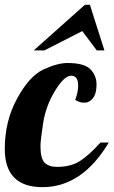

<svg xmlns="http://www.w3.org/2000/svg" viewBox="-33 -770 471 796"><path d="M368.2 -561 308.1 -641.1 150.9 -561H106.9L318.8 -750H339.8L399.9 -561ZM-13.2 -152.8Q-13.2 -267.6 37.8 -361.3Q88.9 -455.1 147 -481.9Q205.1 -508.8 247.1 -508.8Q316.4 -508.8 341.8 -482.9Q367.2 -457 367.2 -419.4Q367.2 -381.8 352.3 -363Q337.4 -344.2 316.9 -344.2Q296.9 -344.2 278.8 -356Q291 -388.2 291 -415Q291 -456.1 262.2 -456.1Q233.4 -456.1 195.3 -393.8Q157.2 -331.5 146 -260.5Q134.8 -189.5 134.8 -163.1Q134.8 -113.3 152.1 -95.7Q169.4 -78.1 203.1 -78.1Q261.2 -78.1 299.1 -102.8Q336.9 -127.4 383.8 -179.2H418Q307.6 5.9 143.1 5.9Q-13.2 5.9 -13.2 -152.8Z"/></svg>

Font: Lobster-Regular
Style: Regular
Weight: 400
Designer: Pablo Impallari
Foundry: Pablo Impallari
Version: Version 1.007; ttfautohint (v1.1) -l 8 -r 50 -G 50 -x 14 -D 